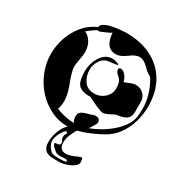

<svg xmlns="http://www.w3.org/2000/svg" viewBox="-205 -815 1117 1187"><g transform="rotate(30 354.0 -221.5)"><path d="M328 13Q261 13 203.5 -15.5Q146 -44 103 -92Q60 -140 36 -201Q12 -262 12 -327Q12 -385 31.5 -442Q51 -499 89 -545Q127 -591 182 -614Q183 -631 204 -642.5Q225 -654 254.5 -660Q284 -666 312 -668.5Q340 -671 353 -671Q455 -671 532 -632.5Q609 -594 652.5 -520.5Q696 -447 696 -342Q696 -286 680 -231.5Q664 -177 631.5 -132Q599 -87 547 -59Q412 13 328 13ZM350 -26Q337 -40 337 -65Q337 -87 347.5 -97Q358 -107 374.5 -112Q391 -117 408 -122Q410 -123 414.5 -124Q419 -125 426 -128Q435 -132 444 -132Q477 -132 477 -103Q477 -93 464 -74Q456 -62 451.5 -54.5Q447 -47 445 -44Q476 -55 512.5 -75.5Q549 -96 582.5 -124Q616 -152 639.5 -185Q663 -218 669 -252Q671 -266 672 -282Q673 -298 673 -315Q673 -413 614 -510Q594 -516 558 -552Q527 -583 498 -583Q470 -583 431 -553Q391 -523 360 -523Q284 -523 277 -629Q274 -626 256.5 -617.5Q239 -609 221 -601.5Q203 -594 197 -594Q194 -594 188 -596Q177 -589 161.5 -578.5Q146 -568 126 -552Q190 -518 190 -436Q190 -426 186.5 -404Q183 -382 179.5 -360.5Q176 -339 176 -330Q176 -297 203 -228Q230 -158 230 -115Q230 -79 220 -53Q286 -26 350 -26ZM468 -169Q464 -169 448 -175Q432 -181 412 -190Q392 -199 376.5 -206.5Q361 -214 358 -217H350Q287 -217 266 -247Q247 -273 247 -338Q247 -371 259.5 -406Q272 -441 297 -465.5Q322 -490 360 -490Q366 -490 377 -487.5Q388 -485 397 -481.5Q406 -478 406 -474Q406 -469 345 -463Q311 -460 289.5 -428.5Q268 -397 268 -362Q268 -316 292 -281Q316 -246 367 -246Q393 -246 416.5 -258.5Q440 -271 454.5 -292.5Q469 -314 469 -339Q469 -371 462 -387.5Q455 -404 432 -423Q419 -435 419 -450Q419 -462 431 -462Q451 -462 467.5 -442Q484 -422 487 -400H496Q498 -400 509 -405.5Q520 -411 535.5 -416.5Q551 -422 563 -422Q596 -422 619 -400.5Q642 -379 642 -347V-272Q642 -245 629 -230.5Q616 -216 596 -210Q576 -204 553 -201Q545 -200 530.5 -192Q516 -184 499.5 -176.5Q483 -169 468 -169ZM352 228Q308 228 289.5 209.5Q271 191 271 155Q271 121 281.5 87.5Q292 54 312 28Q332 2 362 -8Q365 -10 368.5 -10Q372 -10 375 -10Q386 -10 395 -5Q376 24 364 54Q352 84 352 110Q352 139 365 151.5Q378 164 399 164Q423 164 456 150Q473 142 481.5 138.5Q490 135 491 135Q503 132 505 145Q507 158 507 166Q507 176 493 190.5Q479 205 443 218Q414 228 389.5 228Q365 228 352 228ZM381 210Q395 210 407.5 209Q420 208 426 207Q429 202 429 199Q429 192 411 192Q404 192 395 193Q386 194 376 194Q352 194 338.5 182Q325 170 317 162Q310 154 308 146.5Q306 139 310 139Q315 139 327.5 137Q340 135 343 130Q345 126 345 121Q345 109 339 103Q333 97 333 81Q333 68 339 61Q343 57 343 51Q343 46 339.5 43.5Q336 41 331 43Q326 45 315 60.5Q304 76 295.5 96.5Q287 117 287 134Q287 157 302.5 178.5Q318 200 329 205Q336 208 350.5 209Q365 210 381 210Z"/></g></svg>

Font: Moo Lah Lah
Style: Regular
Weight: 400
Designer: Robert E. Leuschke
Foundry: Robert E. Leuschke
Version: Version 1.010; ttfautohint (v1.8.3)